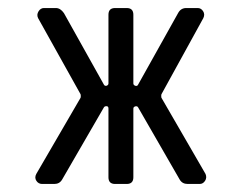

<svg xmlns="http://www.w3.org/2000/svg" viewBox="-20 -458 602 478"><path d="M312 -421.4V-250Q312 -247.1 314.7 -245.4Q317.4 -243.7 320.1 -244.1Q322.8 -244.6 323.7 -247.1L423.3 -425.3Q429.7 -437.5 442.9 -438H472.2Q480.5 -438 485.6 -430.2Q490.7 -422.4 486.3 -413.1L381.8 -223.1Q380.9 -219.2 381.8 -214.8L491.7 -24.9Q495.6 -15.6 490.5 -7.8Q485.4 0 477.1 0H447.3Q433.6 0 427.2 -11.2L323.7 -190.9Q322.8 -192.9 320.1 -193.4Q317.4 -193.8 314.7 -192.4Q312 -190.9 312 -188V-16.6Q312 0 295.4 0H266.6Q250 0 250 -16.6V-188Q250 -193.4 245.4 -193.6Q240.7 -193.8 238.8 -190.9L134.8 -11.2Q128.4 0 115.2 0H85Q75.7 0 70.6 -7.8Q65.4 -15.6 70.3 -24.9L180.7 -214.8Q181.6 -218.8 180.7 -223.1L74.7 -413.1Q70.8 -421.4 75.9 -429.7Q81.1 -438 89.4 -438H119.1Q130.4 -438 139.2 -425.3L238.8 -247.1Q239.7 -245.1 242.2 -244.4Q244.6 -243.7 247.3 -245.4Q250 -247.1 250 -250V-421.4Q250 -438 266.6 -438H295.4Q312 -438 312 -421.4Z"/></svg>

Font: GOSTRUS
Style: type_B
Weight: 400
Designer: Юрий и Татьяна Кривогуз
Version: Version 02.00